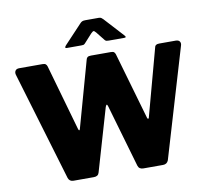

<svg xmlns="http://www.w3.org/2000/svg" viewBox="-98 -1074 1294 1185"><g transform="rotate(-10 548.5 -481.5)"><path d="M1039 -742Q1057 -742 1064 -731.5Q1071 -721 1066 -706L863 -23Q854 0 829 0H706Q679 0 672 -23L558 -416Q555 -426 551.5 -426.5Q548 -427 543 -414L429 -23Q423 0 396 0H268Q243 0 235 -23L31 -706Q27 -721 34 -731.5Q41 -742 58 -742H204Q218 -742 224 -737Q230 -732 233 -723L350 -312Q353 -301 356.5 -300.5Q360 -300 362 -308L478 -723Q480 -732 486.5 -737Q493 -742 508 -742H632Q647 -742 652.5 -737Q658 -732 661 -723L782 -304Q784 -297 787.5 -296.5Q791 -296 793 -302L907 -723Q908 -732 915 -737Q922 -742 936 -742H1039ZM608 -822 565 -876Q555 -888 550 -888Q545 -888 533 -876L484 -822Q478 -816 473.5 -815Q469 -814 460 -814H369Q361 -814 360.5 -818.5Q360 -823 367 -831L477 -948Q484 -956 491 -959.5Q498 -963 511 -963H596Q606 -963 611.5 -959Q617 -955 622 -950L731 -831Q748 -814 730 -814H633Q625 -814 619 -815Q613 -816 608 -822Z"/></g></svg>

Font: Libre Franklin Thin ExtraBold
Style: Regular
Weight: 800
Version: Version 3.000